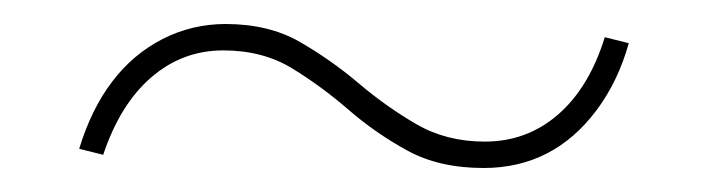

<svg xmlns="http://www.w3.org/2000/svg" viewBox="-20 -309 590 160"><path d="M383 -169Q346 -169 319.5 -183.5Q293 -198 270.5 -217.5Q248 -237 223.5 -252Q199 -267 166 -267Q132 -267 106 -244.5Q80 -222 66 -180L46 -185Q56 -218 73.5 -241Q91 -264 115.5 -276.5Q140 -289 168 -289Q204 -289 230 -274Q256 -259 279 -239.5Q302 -220 327 -205.5Q352 -191 384 -191Q419 -191 445 -213.5Q471 -236 484 -278L504 -273Q495 -241 477 -217Q459 -193 435.5 -181Q412 -169 383 -169Z"/></svg>

Font: Ysabeau Office Thin
Style: Regular
Weight: 250
Designer: Christian Thalmann (Catharsis Fonts)
Version: Version 2.001;gftools[0.9.30]; featfreeze: tnum,lnum,ss02